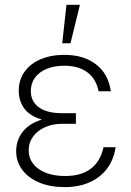

<svg xmlns="http://www.w3.org/2000/svg" viewBox="-20 -764 543 794"><path d="M153.3 -269.5Q104 -283.7 80.8 -314.9Q57.6 -346.2 57.6 -388.7Q57.6 -433.6 81.3 -467Q105 -500.5 147.7 -518.8Q190.4 -537.1 246.1 -537.1Q326.2 -537.1 377 -498Q427.7 -459 438.5 -386.7H387.7Q377.4 -438.5 340.8 -465.3Q304.2 -492.2 246.1 -492.2Q204.1 -492.2 172.9 -479.2Q141.6 -466.3 124.5 -442.6Q107.4 -418.9 107.4 -387.7Q107.4 -344.2 140.9 -320.1Q174.3 -295.9 236.3 -295.9H293.9V-252H236.3Q197.8 -252 166.3 -238Q134.8 -224.1 116.7 -199.2Q98.6 -174.3 98.6 -142.6Q98.6 -110.8 116.9 -86.9Q135.3 -63 169.2 -49.6Q203.1 -36.1 249 -36.1Q381.8 -36.1 408.2 -155.3H458Q451.2 -106 424.1 -68.6Q397 -31.2 351.8 -10.7Q306.6 9.8 247.1 9.8Q188 9.8 142.6 -9Q97.2 -27.8 72 -61.8Q46.9 -95.7 46.9 -138.7Q46.9 -184.1 73.7 -218.8Q100.6 -253.4 153.3 -269.5ZM254.9 -744.1H310.5L271.5 -585H237.3Z"/></svg>

Font: Pretendard ExtraLight
Style: Regular
Weight: 200
Designer: Base glyphs from Inter by Rasmus Andersson; Hangeul glyphs from Noto Sans CJK(Source Han Sans) by Jang Soo-young and Kan
Foundry: Kil Hyung-jin
Version: Version 1.309